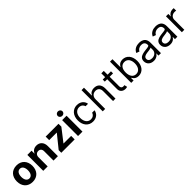

<svg xmlns="http://www.w3.org/2000/svg" viewBox="533 -2707 4657 4657"><g transform="rotate(-45 2862.0 -378.0)"><path d="M306.8 10.7Q244.7 10.7 195 -9.6Q145.2 -29.8 110.4 -66.9Q75.6 -104 57 -155.9Q38.4 -207.7 38.4 -270.6Q38.4 -334.2 57 -386Q75.6 -437.9 110.4 -475Q145.2 -512.1 195 -532.3Q244.7 -552.6 306.8 -552.6Q369 -552.6 418.7 -532.3Q468.4 -512.1 503.2 -475Q538 -437.9 556.6 -386Q575.3 -334.2 575.3 -270.6Q575.3 -207.7 556.6 -155.9Q538 -104 503.2 -66.9Q468.4 -29.8 418.7 -9.6Q369 10.7 306.8 10.7ZM307.5 -106.5Q335.6 -106.5 356.9 -119Q378.2 -131.4 392.6 -153.4Q407 -175.4 414.2 -205.8Q421.5 -236.2 421.5 -271.7Q421.5 -307.5 414.2 -337.7Q407 -367.9 392.6 -390.1Q378.2 -412.3 356.9 -424.7Q335.6 -437.1 307.5 -437.1Q278.8 -437.1 257.3 -424.7Q235.8 -412.3 221.2 -390.1Q206.7 -367.9 199.4 -337.7Q192.1 -307.5 192.1 -271.7Q192.1 -236.2 199.4 -205.8Q206.7 -175.4 221.2 -153.4Q235.8 -131.4 257.3 -119Q278.8 -106.5 307.5 -106.5Z M825.3 0H674V-545.5H818.2V-449.2H824.6Q833.8 -473 849.3 -492.2Q864.7 -511.4 885.5 -524.7Q906.2 -538 932.4 -545.3Q958.5 -552.6 988.6 -552.6Q1031.2 -552.6 1066.1 -538.4Q1100.9 -524.1 1125.4 -497.5Q1149.9 -470.9 1163.4 -432.9Q1176.8 -394.9 1176.8 -347.3V0H1025.6V-320.3Q1025.6 -345.5 1019 -365.2Q1012.4 -384.9 1000 -398.6Q987.6 -412.3 969.5 -419.6Q951.3 -426.8 928.6 -426.8Q905.9 -426.8 886.9 -419.4Q867.9 -411.9 854.2 -397.5Q840.6 -383.2 832.9 -362.4Q825.3 -341.6 825.3 -315.3Z M1293 -90.2 1560 -420.8V-424.7H1302.2V-545.5H1742.2V-447.1L1491.5 -124.6V-120.7H1751.4V0H1293Z M1867.5 -545.5H2018.8V0H1867.5ZM1943.5 -615.8Q1926.8 -615.8 1911.9 -621.8Q1897 -627.8 1885.8 -638.3Q1874.6 -648.8 1868.3 -662.6Q1861.9 -676.5 1861.9 -692.5Q1861.9 -708.1 1868.3 -722.1Q1874.6 -736.2 1885.8 -746.4Q1897 -756.7 1911.9 -762.8Q1926.8 -768.8 1943.5 -768.8Q1960.6 -768.8 1975.5 -762.8Q1990.4 -756.7 2001.6 -746.4Q2012.8 -736.2 2019.2 -722.1Q2025.6 -708.1 2025.6 -692.5Q2025.6 -676.5 2019.2 -662.6Q2012.8 -648.8 2001.6 -638.3Q1990.4 -627.8 1975.5 -621.8Q1960.6 -615.8 1943.5 -615.8Z M2377.5 11.4Q2320 11.4 2274.1 -9.6Q2228.3 -30.5 2196.4 -68Q2164.4 -105.5 2147.4 -157.1Q2130.3 -208.8 2130.3 -269.9Q2130.3 -332.4 2147.9 -384.2Q2165.5 -436.1 2197.8 -473.5Q2230.1 -511 2275.4 -531.8Q2320.7 -552.6 2376.1 -552.6Q2419.4 -552.6 2456.5 -540.3Q2493.6 -528.1 2521.8 -505.7Q2550.1 -483.3 2568.4 -451.9Q2586.6 -420.5 2592 -382.1H2508.2Q2503.6 -400.9 2492.9 -418Q2482.2 -435 2465.7 -448.3Q2449.2 -461.6 2427.2 -469.5Q2405.2 -477.3 2377.5 -477.3Q2340.9 -477.3 2310.7 -462.7Q2280.5 -448.2 2259.1 -421.3Q2237.6 -394.5 2225.9 -356.9Q2214.1 -319.2 2214.1 -272.7Q2214.1 -225.5 2225.7 -186.8Q2237.2 -148.1 2258.5 -120.9Q2279.8 -93.8 2310 -78.8Q2340.2 -63.9 2377.5 -63.9Q2402 -63.9 2423.3 -70.5Q2444.6 -77.1 2461.5 -89.3Q2478.3 -101.6 2490.4 -119.1Q2502.5 -136.7 2508.2 -159.1H2592Q2586.6 -122.9 2569.4 -91.8Q2552.2 -60.7 2524.7 -37.8Q2497.2 -14.9 2460 -1.8Q2422.9 11.4 2377.5 11.4Z M2797.9 0H2714.1V-727.3H2797.9V-460.2H2805Q2814.6 -481.5 2828.8 -498.6Q2843 -515.6 2862.7 -527.5Q2882.5 -539.4 2907.8 -546Q2933.2 -552.6 2965.6 -552.6Q3007.5 -552.6 3041.7 -540.1Q3076 -527.7 3100.5 -502.1Q3125 -476.6 3138.3 -437.9Q3151.6 -399.1 3151.6 -346.6V0H3067.8V-340.9Q3067.8 -373.6 3059.1 -398.8Q3050.4 -424 3034.1 -441.6Q3017.8 -459.2 2994.3 -468.2Q2970.9 -477.3 2941.4 -477.3Q2910.5 -477.3 2884.2 -467.3Q2858 -457.4 2838.8 -438.4Q2819.6 -419.4 2808.8 -391.7Q2797.9 -364 2797.9 -328.1Z M3542.3 -474.4H3425.8V-156.2Q3425.8 -129.6 3432 -113.5Q3438.2 -97.3 3448.3 -88.4Q3458.5 -79.5 3471.4 -76.7Q3484.4 -73.9 3498.2 -73.9Q3512.1 -73.9 3521 -75.5Q3529.8 -77.1 3535.2 -78.1L3552.2 -2.8Q3543.7 0.4 3528.4 3.7Q3513.1 7.1 3489.7 7.1Q3463.1 7.1 3436.6 -1.4Q3410.2 -9.9 3389.2 -27.5Q3368.3 -45.1 3355.1 -71.6Q3342 -98 3342 -133.5V-474.4H3259.6V-545.5H3342V-676.1H3425.8V-545.5H3542.3Z M3691.4 -727.3H3775.2V-458.8H3782.3Q3786.9 -465.9 3793 -475.7Q3799 -485.4 3807.7 -495.7Q3816.4 -506 3828.1 -516.3Q3839.8 -526.6 3855.8 -534.6Q3871.8 -542.6 3892.6 -547.6Q3913.4 -552.6 3940 -552.6Q3991.8 -552.6 4034.6 -532.8Q4077.4 -513.1 4108.1 -476.4Q4138.8 -439.6 4155.9 -387.8Q4172.9 -335.9 4172.9 -271.3Q4172.9 -206.3 4155.9 -154.1Q4138.8 -101.9 4108.3 -65.2Q4077.8 -28.4 4035.2 -8.5Q3992.5 11.4 3941.4 11.4Q3915.1 11.4 3894.4 6.4Q3873.6 1.4 3857.4 -6.7Q3841.3 -14.9 3829.4 -25Q3817.5 -35.2 3808.4 -45.8Q3799.4 -56.5 3793.1 -66.4Q3786.9 -76.3 3782.3 -83.8H3772.4V0H3691.4ZM3773.8 -272.7Q3773.8 -226.6 3784.1 -188Q3794.4 -149.5 3814.1 -122Q3833.8 -94.5 3863.1 -79.2Q3892.4 -63.9 3930 -63.9Q3969.5 -63.9 3999.3 -80.3Q4029.1 -96.6 4049 -124.8Q4068.9 -153.1 4079 -191.1Q4089.1 -229 4089.1 -272.7Q4089.1 -316.1 4079.2 -353.3Q4069.2 -390.6 4049.5 -418.1Q4029.8 -445.7 4000 -461.5Q3970.2 -477.3 3930 -477.3Q3891.7 -477.3 3862.6 -462.5Q3833.5 -447.8 3813.7 -420.8Q3794 -393.8 3783.9 -356.2Q3773.8 -318.5 3773.8 -272.7Z M4461.3 12.8Q4422.6 12.8 4388.5 1.6Q4354.4 -9.6 4329.4 -31.1Q4304.3 -52.6 4289.8 -83.8Q4275.2 -115.1 4275.2 -154.8Q4275.2 -186.1 4283.9 -209.2Q4292.6 -232.2 4307.7 -249.1Q4322.8 -266 4343.2 -277.2Q4363.6 -288.4 4387.1 -295.6Q4410.5 -302.9 4436.1 -307.5Q4461.6 -312.1 4486.9 -315.3Q4524.1 -320.3 4550.8 -323Q4577.4 -325.6 4594.5 -329.9Q4611.5 -334.2 4619.5 -342Q4627.5 -349.8 4627.5 -365.1V-367.9Q4627.5 -420.5 4598.9 -449.6Q4570.3 -478.7 4512.4 -478.7Q4482.6 -478.7 4459.2 -471.4Q4435.7 -464.1 4418.3 -452.4Q4400.9 -440.7 4389.2 -426Q4377.5 -411.2 4370.4 -396.3L4290.8 -424.7Q4306.8 -462 4331.5 -486.7Q4356.2 -511.4 4385.5 -525.9Q4414.8 -540.5 4446.7 -546.5Q4478.7 -552.6 4509.6 -552.6Q4527 -552.6 4548.7 -550.2Q4570.3 -547.9 4592.7 -541Q4615.1 -534.1 4636.5 -521Q4658 -507.8 4674.5 -486.3Q4691.1 -464.8 4701.2 -433.8Q4711.3 -402.7 4711.3 -359.4V0H4627.5V-73.9H4623.2Q4616.8 -60.7 4604 -45.5Q4591.3 -30.2 4571.6 -17.2Q4551.8 -4.3 4524.5 4.3Q4497.2 12.8 4461.3 12.8ZM4474.1 -62.5Q4511.4 -62.5 4540 -74Q4568.5 -85.6 4588.1 -104.4Q4607.6 -123.2 4617.5 -147.5Q4627.5 -171.9 4627.5 -197.4V-274.1Q4623.9 -269.9 4614.3 -266.2Q4604.8 -262.4 4591.6 -259.4Q4578.5 -256.4 4563 -253.7Q4547.6 -251.1 4532.7 -249.1Q4517.8 -247.2 4504.6 -245.6Q4491.5 -244 4482.6 -242.9Q4458.1 -239.7 4435.7 -233.8Q4413.4 -228 4396.3 -217.5Q4379.3 -207 4369.1 -190.9Q4359 -174.7 4359 -150.6Q4359 -128.9 4367.5 -112.4Q4376.1 -95.9 4391.5 -84.7Q4407 -73.5 4428.1 -68Q4449.2 -62.5 4474.1 -62.5Z M5025.2 12.8Q4986.5 12.8 4952.4 1.6Q4918.3 -9.6 4893.3 -31.1Q4868.3 -52.6 4853.7 -83.8Q4839.1 -115.1 4839.1 -154.8Q4839.1 -186.1 4847.8 -209.2Q4856.5 -232.2 4871.6 -249.1Q4886.7 -266 4907.1 -277.2Q4927.6 -288.4 4951 -295.6Q4974.4 -302.9 5000 -307.5Q5025.6 -312.1 5050.8 -315.3Q5088.1 -320.3 5114.7 -323Q5141.3 -325.6 5158.4 -329.9Q5175.4 -334.2 5183.4 -342Q5191.4 -349.8 5191.4 -365.1V-367.9Q5191.4 -420.5 5162.8 -449.6Q5134.2 -478.7 5076.3 -478.7Q5046.5 -478.7 5023.1 -471.4Q4999.6 -464.1 4982.2 -452.4Q4964.8 -440.7 4953.1 -426Q4941.4 -411.2 4934.3 -396.3L4854.8 -424.7Q4870.7 -462 4895.4 -486.7Q4920.1 -511.4 4949.4 -525.9Q4978.7 -540.5 5010.7 -546.5Q5042.6 -552.6 5073.5 -552.6Q5090.9 -552.6 5112.6 -550.2Q5134.2 -547.9 5156.6 -541Q5179 -534.1 5200.5 -521Q5221.9 -507.8 5238.5 -486.3Q5255 -464.8 5265.1 -433.8Q5275.2 -402.7 5275.2 -359.4V0H5191.4V-73.9H5187.1Q5180.8 -60.7 5168 -45.5Q5155.2 -30.2 5135.5 -17.2Q5115.8 -4.3 5088.4 4.3Q5061.1 12.8 5025.2 12.8ZM5038 -62.5Q5075.3 -62.5 5103.9 -74Q5132.5 -85.6 5152 -104.4Q5171.5 -123.2 5181.5 -147.5Q5191.4 -171.9 5191.4 -197.4V-274.1Q5187.9 -269.9 5178.3 -266.2Q5168.7 -262.4 5155.5 -259.4Q5142.4 -256.4 5127 -253.7Q5111.5 -251.1 5096.6 -249.1Q5081.7 -247.2 5068.5 -245.6Q5055.4 -244 5046.5 -242.9Q5022 -239.7 4999.6 -233.8Q4977.3 -228 4960.2 -217.5Q4943.2 -207 4933.1 -190.9Q4922.9 -174.7 4922.9 -150.6Q4922.9 -128.9 4931.5 -112.4Q4940 -95.9 4955.4 -84.7Q4970.9 -73.5 4992 -68Q5013.1 -62.5 5038 -62.5Z M5428.6 -545.5H5509.6V-463.1H5515.3Q5522.7 -483.3 5536.8 -500Q5550.8 -516.7 5569.4 -528.8Q5588.1 -540.8 5610.4 -547.4Q5632.8 -554 5657.3 -554Q5661.9 -554 5668.1 -553.8Q5674.4 -553.6 5680.4 -553.4Q5686.4 -553.3 5692.1 -553.1Q5697.8 -552.9 5701.3 -552.6V-467.3Q5699.2 -468 5694.1 -468.9Q5688.9 -469.8 5682 -470.7Q5675.1 -471.6 5666.9 -472.3Q5658.7 -473 5650.2 -473Q5620.4 -473 5595.2 -463.4Q5570 -453.8 5551.5 -436.8Q5533 -419.7 5522.7 -396.3Q5512.4 -372.9 5512.4 -345.2V0H5428.6Z"/></g></svg>

Font: Fast_Sans
Style: Regular
Weight: 400
Designer: Rasmus Andersson
Foundry: rsms
Version: Version 3.018;git-588b23468